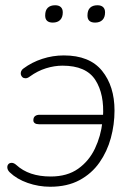

<svg xmlns="http://www.w3.org/2000/svg" viewBox="-20 -703 511 731"><path d="M171 8Q127 8 85.5 -6.5Q44 -21 17 -47Q9 -55 8 -63.5Q7 -72 11.5 -77.5Q16 -83 24.5 -83Q33 -83 42 -75Q66 -53 98.5 -42Q131 -31 173 -31Q236 -31 277.5 -60.5Q319 -90 341.5 -137.5Q364 -185 370 -239L377 -230H128Q118 -230 112.5 -234Q107 -238 107 -245Q107 -256 113.5 -261Q120 -266 130 -266H382L372 -256Q378 -344 343 -398.5Q308 -453 218 -453Q187 -453 155 -443Q123 -433 94 -412Q85 -405 77.5 -405Q70 -405 65.5 -409Q61 -413 59.5 -419Q58 -425 60.5 -431.5Q63 -438 69 -442Q101 -466 141 -479Q181 -492 223 -492Q321 -492 368.5 -433.5Q416 -375 416 -282Q416 -229 402 -177.5Q388 -126 358.5 -84Q329 -42 282.5 -17Q236 8 171 8ZM342 -617Q313 -617 313 -644Q313 -664 323 -673.5Q333 -683 351 -683Q365 -683 372.5 -676Q380 -669 380 -656Q380 -637 370 -627Q360 -617 342 -617ZM181 -617Q152 -617 152 -644Q152 -664 162 -673.5Q172 -683 190 -683Q204 -683 211.5 -676Q219 -669 219 -656Q219 -637 209 -627Q199 -617 181 -617Z"/></svg>

Font: Nunito Variable Extra Light
Style: Italic
Weight: 200
Italic angle: -9°
Designer: Vernon Adams
Foundry: Vernon Adams
Version: Version 3.602